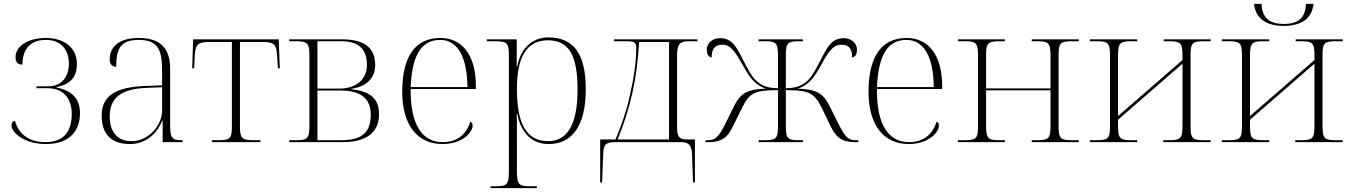

<svg xmlns="http://www.w3.org/2000/svg" viewBox="-20 -741 7049 1001"><path d="M220 10C351 10 397 -69 397 -149C397 -228 354 -269 274 -285V-287C343 -300 381 -336 381 -408C381 -488 320 -543 219 -543C127 -543 61 -501 61 -443C61 -417 73 -404 97 -404C97 -496 150 -533 219 -533C299 -533 339 -480 339 -410C339 -334 296 -291 232 -291H170V-281H229C306 -281 354 -233 354 -147C354 -53 311 0 216 0C132 0 77 -41 58 -111C44 -109 40 -99 40 -86C40 -51 105 10 220 10Z M657 10C749 10 804 -55 826 -113H828V0H932V-10H926C874 -10 867 -25 867 -94V-383C867 -485 821 -543 703 -543C592 -543 552 -490 552 -432C552 -408 563 -393 586 -393C586 -487 608 -533 703 -533C809 -533 825 -474 825 -371V-296L742 -293C586 -288 510 -244 510 -138C510 -40 562 10 657 10ZM666 -5C588 -5 552 -59 552 -133C552 -225 602 -277 745 -283L825 -286V-164C825 -88 755 -5 666 -5Z M1085 0H1338V-10H1309C1243 -10 1231 -15 1231 -83V-522H1352C1405 -522 1421 -511 1424 -459L1429 -385H1439L1433 -536H987L982 -385H992L996 -460C999 -510 1016 -522 1069 -522H1189V-83C1189 -15 1178 -10 1112 -10H1085Z M1488 0H1768C1894 0 1956 -54 1956 -144C1956 -222 1918 -264 1811 -276V-278C1892 -290 1936 -335 1936 -401C1936 -488 1886 -536 1761 -536H1488V-526H1519C1580 -526 1593 -520 1593 -453V-83C1593 -15 1580 -10 1518 -10H1488ZM1748 -279H1635V-526H1759C1861 -526 1893 -475 1893 -401C1893 -330 1840 -279 1748 -279ZM1759 -10H1635V-269H1755C1858 -269 1913 -230 1913 -143C1913 -58 1875 -10 1759 -10Z M2287 10C2390 10 2444 -51 2444 -86C2444 -96 2440 -103 2432 -107C2411 -40 2364 0 2288 0C2184 0 2119 -86 2121 -277H2461V-294C2461 -452 2390 -543 2276 -543C2148 -543 2077 -451 2077 -262C2077 -88 2157 10 2287 10ZM2417 -287H2121C2128 -440 2169 -533 2275 -533C2369 -533 2416 -438 2417 -287Z M2537 240H2779V230H2745C2685 230 2675 222 2675 151V2C2675 -63 2675 -121 2674 -150H2676C2696 -47 2754 10 2840 10C2960 10 3034 -81 3034 -276C3034 -458 2972 -546 2839 -546C2750 -546 2693 -484 2676 -393H2674V-536H2518V-526H2555C2625 -526 2633 -518 2633 -451V152C2633 222 2623 230 2563 230H2537ZM2838 -5C2720 -5 2675 -104 2675 -277C2675 -430 2718 -531 2836 -531C2949 -531 2991 -449 2991 -272C2991 -93 2938 -5 2838 -5Z M3109 210H3119L3125 61C3126 11 3141 0 3188 0H3532C3565 0 3586 12 3588 63L3593 210H3603V-14H3561C3519 -14 3510 -31 3510 -77V-453C3510 -512 3525 -526 3572 -526H3616V-536H3181V-526H3244C3288 -526 3297 -520 3297 -491C3297 -408 3282 -323 3262 -236C3246 -162 3219 -85 3189 -14H3109ZM3200 -14C3264 -170 3301 -323 3312 -522H3468V-14Z M3658 0H3674C3752 0 3776 -32 3801 -82L3850 -181C3889 -261 3920 -270 4036 -271V-84C4036 -15 4025 -10 3959 -10H3935V0H4166V-10H4150C4089 -10 4077 -15 4077 -83V-271C4192 -270 4223 -261 4263 -181L4311 -82C4336 -32 4361 0 4438 0H4455V-10H4443C4402 -10 4386 -25 4346 -106L4305 -188C4273 -252 4240 -276 4139 -279C4202 -299 4229 -346 4261 -402C4297 -468 4322 -508 4366 -508C4410 -508 4422 -483 4423 -441C4441 -445 4448 -461 4448 -482C4448 -517 4417 -542 4379 -542C4315 -542 4293 -495 4258 -427C4234 -381 4215 -346 4194 -324C4160 -290 4124 -282 4077 -281V-454C4077 -520 4089 -526 4150 -526H4166V-536H3935V-526H3966C4023 -526 4036 -520 4036 -453V-281C3988 -282 3953 -290 3919 -324C3897 -346 3878 -381 3855 -427C3820 -495 3798 -542 3734 -542C3695 -542 3665 -517 3665 -482C3665 -461 3671 -445 3690 -441C3691 -483 3703 -508 3747 -508C3790 -508 3815 -468 3852 -402C3884 -346 3910 -299 3973 -279C3872 -276 3840 -252 3807 -188L3767 -106C3727 -25 3710 -10 3670 -10H3658Z M4718 10C4821 10 4875 -51 4875 -86C4875 -96 4871 -103 4863 -107C4842 -40 4795 0 4719 0C4615 0 4550 -86 4552 -277H4892V-294C4892 -452 4821 -543 4707 -543C4579 -543 4508 -451 4508 -262C4508 -88 4588 10 4718 10ZM4848 -287H4552C4559 -440 4600 -533 4706 -533C4800 -533 4847 -438 4848 -287Z M4974 0H5219V-10H5196C5134 -10 5121 -15 5121 -83V-270H5457V-83C5457 -15 5445 -10 5380 -10H5359V0H5604V-10H5574C5511 -10 5499 -15 5499 -83V-453C5499 -520 5510 -526 5574 -526H5604V-536H5359V-526H5383C5444 -526 5457 -520 5457 -453V-280H5121V-453C5121 -520 5133 -526 5196 -526H5219V-536H4974V-526H5008C5066 -526 5079 -520 5079 -453V-83C5079 -15 5068 -10 5001 -10H4974Z M5662 0H5909V-10H5886C5821 -10 5809 -15 5809 -83V-117L6145 -409V-83C6145 -15 6132 -10 6069 -10H6045V0H6292V-10H6262C6199 -10 6187 -15 6187 -83V-453C6187 -520 6198 -526 6262 -526H6292V-536H6047V-526H6070C6133 -526 6145 -520 6145 -453V-428L5809 -136V-453C5809 -520 5822 -526 5882 -526H5909V-536H5662V-526H5693C5755 -526 5767 -520 5767 -453V-83C5767 -15 5756 -10 5689 -10H5662Z M6673 -606C6757 -606 6820 -639 6828 -721H6789C6786 -646 6746 -616 6673 -616C6601 -616 6560 -646 6557 -721H6518C6526 -639 6589 -606 6673 -606ZM6350 0H6597V-10H6574C6509 -10 6497 -15 6497 -83V-117L6833 -409V-83C6833 -15 6820 -10 6757 -10H6733V0H6980V-10H6950C6887 -10 6875 -15 6875 -83V-453C6875 -520 6886 -526 6950 -526H6980V-536H6735V-526H6758C6821 -526 6833 -520 6833 -453V-428L6497 -136V-453C6497 -520 6510 -526 6570 -526H6597V-536H6350V-526H6381C6443 -526 6455 -520 6455 -453V-83C6455 -15 6444 -10 6377 -10H6350Z"/></svg>

Font: Noto Serif Display ExtraLight
Style: Regular
Weight: 200
Designer: Monotype Design Team
Foundry: Monotype Imaging Inc.
Version: Version 2.009